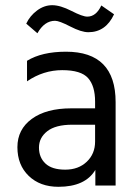

<svg xmlns="http://www.w3.org/2000/svg" viewBox="-20 -714 532 739"><path d="M192 -634Q151 -634 124 -586L81 -623Q95 -653 122.5 -673.5Q150 -694 181 -694Q212 -694 255 -672Q298 -650 316 -650Q350 -650 370 -693L419 -659Q387 -590 320 -590Q293 -590 250.5 -612Q208 -634 192 -634ZM205 5Q134 5 90.5 -37Q47 -79 47 -147.5Q47 -216 102.5 -256.5Q158 -297 254 -297H346V-323Q346 -383 319 -413.5Q292 -444 219.5 -444Q147 -444 84 -401V-480Q141 -515 234 -515Q425 -515 425 -321V0H347V-60Q308 5 205 5ZM346 -169V-234H258Q194 -234 162 -209Q130 -184 130 -146Q130 -108 155 -84.5Q180 -61 231 -61Q282 -61 314 -91.5Q346 -122 346 -169Z"/></svg>

Font: Hind Colombo
Style: Regular
Weight: 400
Designer: Jyotish Sonowal, Aditi Pimprikar
Foundry: Indian Type Foundry
Version: Version 1.000;PS 1.0;hotconv 1.0.86;makeotf.lib2.5.63406; tt